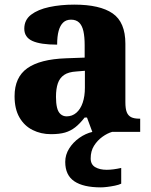

<svg xmlns="http://www.w3.org/2000/svg" viewBox="-20 -570 654 830"><path d="M200 10Q157 10 121 -8Q85 -26 64 -62.5Q43 -99 43 -154Q43 -236 98 -275Q153 -314 265 -318L346 -321V-375Q346 -411 340.5 -435.5Q335 -460 322 -472.5Q309 -485 287 -485Q266 -485 253 -472.5Q240 -460 233.5 -436.5Q227 -413 227 -377Q155 -377 120 -393Q85 -409 85 -446Q85 -484 114.5 -506.5Q144 -529 193 -539.5Q242 -550 301 -550Q412 -550 467 -512Q522 -474 522 -381V-128Q522 -100 528 -85Q534 -70 547 -63.5Q560 -57 582 -57H586V0H379L356 -62H346Q325 -35 305 -19.5Q285 -4 261 3Q237 10 200 10ZM268 -67Q292 -67 310 -82.5Q328 -98 337.5 -126Q347 -154 347 -191V-264L310 -261Q276 -259 257 -246Q238 -233 230 -209.5Q222 -186 222 -151Q222 -124 226.5 -105Q231 -86 242 -76.5Q253 -67 268 -67ZM416 240Q340 240 301 213.5Q262 187 262 130Q262 99 279 72Q296 45 323 26Q350 7 380 0H465Q444 6 422.5 21.5Q401 37 386.5 60Q372 83 372 115Q372 141 391.5 152.5Q411 164 441 164Q455 164 470.5 162Q486 160 504 156V224Q494 229 477 232.5Q460 236 443.5 238Q427 240 416 240Z"/></svg>

Font: Noto Serif Hebrew ExtraBold
Style: Regular
Weight: 800
Version: Version 2.003